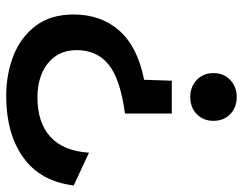

<svg xmlns="http://www.w3.org/2000/svg" viewBox="-100 -448 764 603"><g transform="rotate(90 281.5 -147.0)"><path d="M282 215Q214 215 156 192.5Q98 170 62 123Q26 76 26 3Q26 -83 77 -140.5Q128 -198 231 -218L234 -305H337V-158Q227 -143 182.5 -106Q138 -69 138 -7Q138 34 158 61.5Q178 89 211.5 103Q245 117 285 117Q366 117 410.5 76Q455 35 460 -45L563 3Q550 108 475 161.5Q400 215 282 215ZM285 -363Q253 -363 231.5 -383.5Q210 -404 210 -436Q210 -468 231.5 -488.5Q253 -509 285 -509Q318 -509 339 -488.5Q360 -468 360 -436Q360 -404 339 -383.5Q318 -363 285 -363Z"/></g></svg>

Font: Prodigy Sans Medium
Style: Regular
Weight: 500
Designer: Wei Huang
Foundry: Wei Huang
Version: Version 1.003; ttfautohint (v1.8.3)